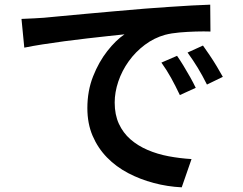

<svg xmlns="http://www.w3.org/2000/svg" viewBox="-20 -759 1040 822"><path d="M72 -678Q101 -679 127 -680.5Q153 -682 168 -683Q197 -686 242 -690Q287 -694 344.5 -699.5Q402 -705 467 -710.5Q532 -716 601 -722Q654 -726 705 -729.5Q756 -733 801 -735.5Q846 -738 880 -739L881 -624Q854 -625 818.5 -624Q783 -623 748.5 -620Q714 -617 687 -610Q640 -597 600 -567Q560 -537 531 -496.5Q502 -456 486.5 -410Q471 -364 471 -320Q471 -268 489 -229Q507 -190 538.5 -162.5Q570 -135 612 -117Q654 -99 702 -90Q750 -81 800 -78L758 43Q697 40 638.5 24.5Q580 9 528.5 -18Q477 -45 438 -85Q399 -125 376.5 -177.5Q354 -230 354 -296Q354 -370 378.5 -432Q403 -494 439.5 -540.5Q476 -587 513 -612Q484 -609 442.5 -604.5Q401 -600 353 -594.5Q305 -589 256 -582.5Q207 -576 162.5 -569Q118 -562 84 -555ZM738 -520Q750 -503 765 -478.5Q780 -454 794 -429Q808 -404 818 -383L750 -352Q731 -392 712.5 -425.5Q694 -459 671 -491ZM849 -564Q861 -547 877 -523.5Q893 -500 908 -475Q923 -450 934 -430L866 -397Q846 -437 826.5 -469Q807 -501 783 -534Z"/></svg>

Font: Noto Sans SC SemiBold
Style: Regular
Weight: 600
Designer: Ryoko NISHIZUKA 西塚涼子 (kana, bopomofo & ideographs); Paul D. Hunt (Latin, Greek & Cyrillic); Sandoll Communications 산돌커뮤니
Foundry: Adobe
Version: Version 2.004-H2;hotconv 1.0.118;makeotfexe 2.5.65603